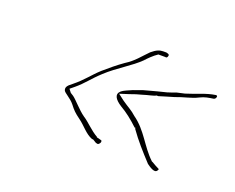

<svg xmlns="http://www.w3.org/2000/svg" viewBox="-62 -510 612 500"><g transform="rotate(20 244.0 -260.0)"><path d="M110 -227C113 -220 130 -213 141 -199C151 -186 156 -181 171 -170C189 -157 201 -139 220 -132H223L233 -126C237 -125 238 -125 239 -125C243 -127 247 -133 244 -137L233 -140H230L231 -141C210 -153 196 -170 180 -180C163 -192 145 -214 135 -221L127 -226L120 -235L131 -244C154 -263 162 -277 187 -300C217 -328 253 -347 278 -372V-373H279C281 -376 296 -391 307 -398H326C329 -397 332 -398 333 -404C333 -406 334 -408 325 -410H316C307 -410 298 -407 285 -396C267 -378 256 -362 232 -347C215 -335 198 -321 182 -307C161 -288 149 -270 124 -250C109 -239 108 -234 110 -227ZM231 -347H232ZM246 -267 271 -275C282 -279 294 -283 303 -285C318 -290 333 -292 339 -296H344C358 -300 369 -304 384 -308C407 -317 428 -320 445 -329C459 -336 469 -337 482 -339C486 -340 488 -344 488 -347C488 -349 487 -350 484 -350C457 -346 437 -335 407 -326L385 -321C378 -318 368 -315 362 -313L338 -307C324 -303 311 -300 301 -297L276 -288C265 -283 254 -279 248 -274C235 -263 243 -250 262 -238C281 -227 297 -214 314 -198H317L316 -196C336 -168 355 -147 379 -121C386 -116 402 -104 408 -113C411 -117 411 -118 406 -120C402 -122 396 -125 388 -130H387L386 -131C355 -160 340 -200 303 -226C290 -238 280 -242 263 -254ZM481 -339H482Z"/></g></svg>

Font: Stray Cat
Style: HlExtObl
Weight: 100
Version: Version 1.0